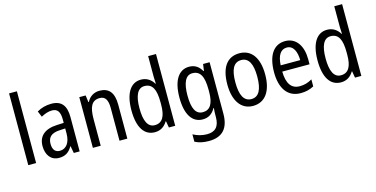

<svg xmlns="http://www.w3.org/2000/svg" viewBox="-91 -1242 3851 1964"><g transform="rotate(-15 1834.0 -260.0)"><path d="M154 0V-760H71V0Z M460 -546C403 -546 350 -531 307 -505L333 -443C373 -465 411 -478 449 -478C506 -478 533 -443 533 -359V-324L463 -321C331 -316 262 -256 262 -150C262 -58 309 10 396 10C463 10 503 -18 536 -75H539L553 0H615V-363C615 -483 569 -546 460 -546ZM476 -262 533 -265V-213C533 -113 488 -58 422 -58C376 -58 347 -87 347 -151C347 -220 384 -258 476 -262Z M970 -547C914 -547 864 -518 837 -464H832L822 -537H755V0H838V-279C838 -413 869 -474 954 -474C1012 -474 1037 -431 1037 -347V0H1120V-360C1120 -488 1069 -547 970 -547Z M1411 10C1472 10 1514 -20 1544 -69H1548L1560 0H1627V-760H1544V-543C1544 -523 1545 -494 1547 -468H1543C1514 -517 1468 -547 1409 -547C1300 -547 1235 -448 1235 -268C1235 -86 1299 10 1411 10ZM1428 -60C1355 -60 1320 -132 1320 -267C1320 -399 1354 -474 1427 -474C1511 -474 1544 -408 1544 -272V-246C1544 -122 1508 -60 1428 -60Z M1919 -547C1809 -547 1743 -448 1743 -266C1743 -87 1807 10 1917 10C1977 10 2020 -17 2052 -74H2056C2053 -48 2052 -15 2052 5V22C2052 123 2006 168 1921 168C1870 168 1821 155 1774 130V208C1816 230 1863 240 1921 240C2069 240 2135 157 2135 7V-537H2066L2056 -466H2051C2019 -522 1976 -547 1919 -547ZM1934 -474C2016 -474 2052 -412 2052 -269V-245C2052 -121 2014 -61 1937 -61C1864 -61 1828 -126 1828 -265C1828 -401 1863 -474 1934 -474Z M2652 -269C2652 -450 2576 -547 2452 -547C2319 -547 2251 -446 2251 -269C2251 -98 2324 10 2450 10C2583 10 2652 -99 2652 -269ZM2336 -269C2336 -404 2371 -475 2452 -475C2531 -475 2568 -404 2568 -269C2568 -134 2531 -62 2452 -62C2372 -62 2336 -135 2336 -269Z M2936 -546C2814 -546 2745 -445 2745 -265C2745 -102 2813 10 2955 10C3009 10 3052 -1 3095 -24V-98C3051 -72 3010 -61 2963 -61C2875 -61 2830 -125 2828 -252H3117V-308C3117 -444 3054 -546 2936 -546ZM2936 -478C3005 -478 3035 -407 3036 -318H2829C2835 -425 2872 -478 2936 -478Z M3382 10C3443 10 3485 -20 3515 -69H3519L3531 0H3598V-760H3515V-543C3515 -523 3516 -494 3518 -468H3514C3485 -517 3439 -547 3380 -547C3271 -547 3206 -448 3206 -268C3206 -86 3270 10 3382 10ZM3399 -60C3326 -60 3291 -132 3291 -267C3291 -399 3325 -474 3398 -474C3482 -474 3515 -408 3515 -272V-246C3515 -122 3479 -60 3399 -60Z"/></g></svg>

Font: Noto Sans Khmer UI Condensed
Style: Regular
Weight: 400
Width: 3
Designer: Danh Hong and the Monotype Design Team
Foundry: Monotype Imaging Inc.
Version: Version 2.002